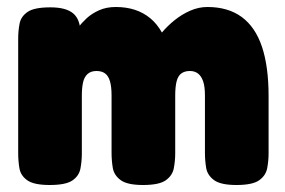

<svg xmlns="http://www.w3.org/2000/svg" viewBox="-20 -520 814 549"><path d="M122 9Q77 9 58 -4.5Q39 -18 35.5 -39Q32 -60 32 -82V-409Q32 -432 36 -452.5Q40 -473 59 -486Q78 -499 124 -499Q169 -499 189.5 -481.5Q210 -464 210 -425L196 -428Q197 -431 205 -442.5Q213 -454 227.5 -467.5Q242 -481 263 -490.5Q284 -500 311 -500Q341 -500 365.5 -492Q390 -484 409.5 -468Q429 -452 443 -427Q459 -446 479.5 -462.5Q500 -479 524 -489.5Q548 -500 573 -500Q632 -500 671 -471.5Q710 -443 729 -386.5Q748 -330 748 -245V-82Q748 -60 744 -39Q740 -18 721 -4.5Q702 9 656 9Q611 9 592 -5Q573 -19 569.5 -40Q566 -61 566 -83V-247Q566 -272 561 -287Q556 -302 546.5 -309.5Q537 -317 523 -317Q508 -317 498.5 -310Q489 -303 485 -287.5Q481 -272 481 -246V-82Q481 -60 477 -39Q473 -18 454 -4.5Q435 9 389 9Q344 9 325 -5Q306 -19 302.5 -40Q299 -61 299 -83V-247Q299 -272 294.5 -287.5Q290 -303 280.5 -310Q271 -317 256 -317Q240 -317 230.5 -308.5Q221 -300 217.5 -284.5Q214 -269 214 -247V-81Q214 -59 210 -38Q206 -17 187 -4Q168 9 122 9Z"/></svg>

Font: Fredoka SemiCondensed
Style: Bold
Weight: 700
Width: 4
Designer: Ben Nathan
Foundry: Milena B. Brandão, Ben Nathan
Version: Version 2.001